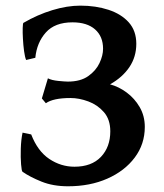

<svg xmlns="http://www.w3.org/2000/svg" viewBox="-20 -650 586 685"><path d="M143.6 -281.7 129.4 -298.8 150.9 -370.6Q163.6 -363.8 188 -361.3Q212.4 -358.9 222.2 -358.9Q267.1 -358.9 294.7 -378.4Q322.3 -397.9 335 -425Q347.7 -452.1 347.7 -476.1Q347.7 -520 319.1 -545.2Q290.5 -570.3 238.8 -570.3Q175.8 -570.3 143.6 -534.2Q111.3 -498 106 -443.8L73.2 -436Q68.8 -446.3 65.9 -467.5Q63 -488.8 61.8 -511.5Q60.5 -534.2 61 -550.5Q61.5 -566.9 63.5 -568.4Q113.8 -597.7 166.7 -613.8Q219.7 -629.9 266.6 -629.9Q321.8 -629.9 367.2 -615Q412.6 -600.1 439.5 -570.1Q466.3 -540 466.3 -493.7Q466.3 -447.3 441.7 -410.6Q417 -374 372.6 -349.1Q403.8 -340.8 432.1 -319.8Q460.4 -298.8 478.5 -267.6Q496.6 -236.3 496.6 -197.3Q496.6 -135.7 460.7 -87.9Q424.8 -40 363 -12.7Q301.3 14.6 222.7 14.6Q169.4 14.6 128.2 -2Q86.9 -18.6 60.5 -37.1Q57.1 -39.1 55.2 -63.5Q53.2 -87.9 54.2 -119.9Q55.2 -151.9 60.5 -176.8L91.3 -170.4Q114.3 -110.8 155.8 -83Q197.3 -55.2 245.6 -55.2Q306.6 -55.2 340.1 -90.3Q373.5 -125.5 373.5 -181.6Q373.5 -223.6 350.8 -249.8Q328.1 -275.9 295.2 -288.1Q262.2 -300.3 231.9 -300.3Q169.9 -300.3 143.6 -281.7Z"/></svg>

Font: Gentium Plus
Style: Bold
Weight: 700
Designer: Victor Gaultney, Annie Olsen, Iska Routamaa, Becca Hirsbrunner
Foundry: SIL International
Version: Version 6.101